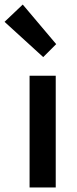

<svg xmlns="http://www.w3.org/2000/svg" viewBox="-57 -824 339 844"><path d="M73 0V-491H188V0ZM133 -573 -37 -728 43 -804 190 -630Z"/></svg>

Font: CV Source Sans Light
Style: Bold
Weight: 600
Designer: Paul D. Hunt
Foundry: Adobe Systems Incorporated
Version: Version 3.001